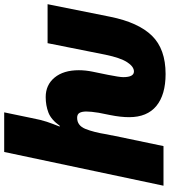

<svg xmlns="http://www.w3.org/2000/svg" viewBox="33 -833 810 916"><g transform="rotate(-90 438.0 -375.0)"><path d="M337 -164Q337 -204 347 -254L358 -309Q364 -347 364 -368Q364 -389 357.5 -400.5Q351 -412 334 -412Q297 -412 281 -372.5Q265 -333 255 -270Q249 -242 250 -244L199 0H10L171 -760H360L333 -630Q324 -583 315 -556.5Q306 -530 292 -495H296Q325 -536 359 -549Q393 -562 433 -562Q491 -562 526 -519.5Q561 -477 561 -404Q561 -372 554 -338L539 -265Q528 -210 528 -192Q528 -141 555 -141Q578 -141 599 -173Q620 -205 635 -277L690 -553H876L816 -254Q789 -120 725.5 -55Q662 10 543 10Q444 10 390.5 -34Q337 -78 337 -164Z"/></g></svg>

Font: Noto Sans Display Black
Style: Italic
Weight: 900
Italic angle: -12°
Designer: Monotype Design team
Foundry: Monotype Imaging Inc.
Version: Version 1.000